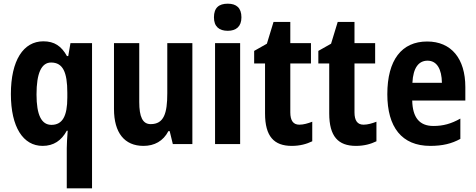

<svg xmlns="http://www.w3.org/2000/svg" viewBox="-20 -781 2579 1041"><path d="M342 23V240H479V-547H362L350 -477H343C313 -531 275 -557 215 -557C107 -557 39 -454 39 -271C39 -91 106 10 211 10C271 10 313 -19 342 -72H347C344 -32 342 0 342 23ZM259 -104C205 -104 178 -157 178 -269C178 -383 204 -442 257 -442C321 -442 345 -390 345 -278V-252C345 -152 319 -104 259 -104Z M1023 -547H887V-275C887 -167 869 -108 797 -108C753 -108 735 -148 735 -228V-547H598V-190C598 -61 655 10 758 10C817 10 865 -16 893 -70H900L917 0H1023Z M1215 -761C1167 -761 1140 -739 1140 -687C1140 -637 1168 -614 1215 -614C1260 -614 1289 -637 1289 -687C1289 -738 1262 -761 1215 -761ZM1282 -547H1146V0H1282Z M1603 -105C1570 -105 1554 -127 1554 -172V-437H1666V-547H1554V-662H1463L1427 -544L1358 -505V-437H1417V-166C1417 -41 1466 10 1562 10C1606 10 1642 0 1673 -15V-121C1649 -112 1626 -105 1603 -105Z M1951 -105C1918 -105 1902 -127 1902 -172V-437H2014V-547H1902V-662H1811L1775 -544L1706 -505V-437H1765V-166C1765 -41 1814 10 1910 10C1954 10 1990 0 2021 -15V-121C1997 -112 1974 -105 1951 -105Z M2296 -556C2158 -556 2080 -456 2080 -270C2080 -92 2158 10 2313 10C2379 10 2429 -2 2476 -28V-138C2426 -110 2383 -98 2330 -98C2254 -98 2217 -144 2215 -236H2503V-309C2503 -463 2427 -556 2296 -556ZM2298 -452C2349 -452 2375 -406 2376 -332H2216C2220 -415 2251 -452 2298 -452Z"/></svg>

Font: Noto Sans Lao UI Cond
Style: Bold
Weight: 700
Width: 3
Designer: Monotype Design Team
Foundry: Monotype Imaging Inc.
Version: Version 2.000